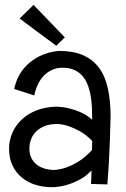

<svg xmlns="http://www.w3.org/2000/svg" viewBox="-20 -752 516 785"><path d="M432.1 -273.9Q431.2 -224.6 429.2 -175.8Q428.2 -154.8 427.2 -131.8Q426.3 -108.9 425 -85.7Q423.8 -62.5 422.1 -40Q420.4 -17.6 418.9 2L352.1 0Q353 -14.2 353.5 -27.8Q354 -41.5 354 -55.2Q332 -31.7 307.6 -18.6Q283.2 -5.4 261.2 1.5Q235.8 9.8 210.9 12.2Q205.6 13.2 200.9 13.2Q196.3 13.2 190.9 13.2Q156.7 13.2 125.5 3.7Q94.2 -5.9 70.1 -25.4Q45.9 -44.9 31.5 -74.5Q17.1 -104 17.1 -144Q17.1 -179.2 31 -210.2Q44.9 -241.2 70.1 -264.4Q95.2 -287.6 130.9 -301.3Q166.5 -314.9 210 -315.9Q211.4 -315.9 226.6 -314.9Q241.7 -314 263.4 -308.8Q285.2 -303.7 310.3 -292.7Q335.4 -281.7 356.9 -262.2Q356.9 -284.2 356 -308.6Q355 -333 351.3 -356.7Q347.7 -380.4 339.8 -401.9Q332 -423.3 318.6 -439.7Q305.2 -456.1 284.7 -465.6Q264.2 -475.1 234.9 -475.1Q211.9 -475.1 192.9 -466.3Q173.8 -457.5 159.2 -442.4Q144.5 -427.2 134.8 -406.5Q125 -385.7 120.1 -361.8L38.1 -388.2Q43.9 -416 54.9 -437.5Q65.9 -459 79.8 -475.1Q93.8 -491.2 109.6 -502.7Q125.5 -514.2 141.1 -522Q177.7 -540 220.2 -543.9Q278.8 -543.9 319.3 -526.4Q359.9 -508.8 385 -474.6Q410.2 -440.4 421.1 -390.1Q432.1 -339.8 432.1 -273.9ZM356 -138.2Q356 -147.9 356.4 -157.5Q356.9 -167 356.9 -175.8Q331.1 -202.1 305.9 -215.8Q280.8 -229.5 260.3 -236.3Q236.8 -244.1 214.8 -245.1Q184.6 -245.1 162.8 -236.6Q141.1 -228 127.2 -213.9Q113.3 -199.7 106.7 -181.6Q100.1 -163.6 100.1 -144Q100.1 -124 107.4 -107.9Q114.7 -91.8 128.2 -80.6Q141.6 -69.3 160.9 -63.2Q180.2 -57.1 204.1 -57.1Q227.5 -59.1 252.9 -67.9Q274.9 -75.7 301.5 -92Q328.1 -108.4 356 -138.2ZM210 -564.9 60.1 -676.3 117.2 -731.9 245.1 -599.1Z"/></svg>

Font: Englebert
Style: Regular
Weight: 400
Designer: Astigmatic (AOETI)
Foundry: Astigmatic (AOETI)
Version: Version 1.000